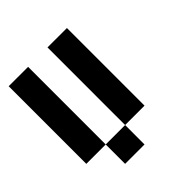

<svg xmlns="http://www.w3.org/2000/svg" viewBox="-136 -545 636 636"><g transform="rotate(-45 182.0 -227.5)"><path d="M0 -454.5H90.9V-363.6H0ZM0 -363.6H90.9V-272.7H0ZM0 -272.7H90.9V-181.8H0ZM0 -181.8H90.9V-90.9H0ZM90.9 -90.9H181.8V0H90.9ZM181.8 -181.8H272.7V-90.9H181.8ZM181.8 -272.7H272.7V-181.8H181.8ZM181.8 -363.6H272.7V-272.7H181.8ZM181.8 -454.5H272.7V-363.6H181.8Z"/></g></svg>

Font: Micro 5
Style: Regular
Weight: 400
Designer: Sarah Cadigan-Fried
Version: Version 1.000; ttfautohint (v1.8.4.7-5d5b)